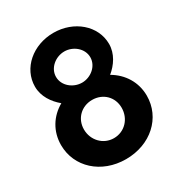

<svg xmlns="http://www.w3.org/2000/svg" viewBox="-181 -882 947 1014"><g transform="rotate(-30 293.0 -375.0)"><path d="M442 -418C484 -452 519 -503 519 -562C519 -674 418 -760 293 -760C168 -760 67 -674 67 -562C67 -502 102 -452 144 -417C75 -378 32 -309 32 -226C32 -92 143 10 293 10C444 10 555 -92 555 -226C555 -309 511 -378 442 -418ZM294 -646C347 -646 398 -605 398 -551C398 -497 347 -456 294 -456C240 -456 189 -497 189 -551C189 -605 240 -646 294 -646ZM293 -118C228 -118 178 -171 178 -237C178 -303 228 -351 293 -351C359 -351 408 -303 408 -237C408 -171 359 -118 293 -118Z"/></g></svg>

Font: Oakes Bold
Style: Regular
Weight: 700
Designer: Samuel Oakes
Foundry: Samuel Oakes
Version: Version 1.003;PS 001.003;hotconv 1.0.88;makeotf.lib2.5.64775